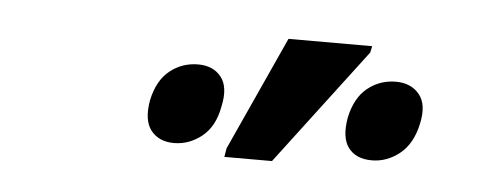

<svg xmlns="http://www.w3.org/2000/svg" viewBox="-28 -824 660 265"><g transform="rotate(5 302.0 -691.0)"><path d="M289 -606 291 -618 363 -776H479L477 -767L355 -606ZM218 -619Q197 -619 186 -633Q175 -647 180 -675Q186 -703 203 -716.5Q220 -730 242 -730Q263 -730 274 -716Q285 -702 279 -675Q274 -647 256.5 -633Q239 -619 218 -619ZM492 -619Q470 -619 459.5 -633Q449 -647 454 -675Q460 -703 477 -716.5Q494 -730 516 -730Q537 -730 548.5 -716Q560 -702 554 -675Q548 -647 530.5 -633Q513 -619 492 -619Z"/></g></svg>

Font: Noto Sans Condensed Medium
Style: Italic
Weight: 500
Width: 3
Italic angle: -12°
Designer: Monotype Design Team
Foundry: Monotype Imaging Inc.
Version: Version 2.013; ttfautohint (v1.8.4.7-5d5b)